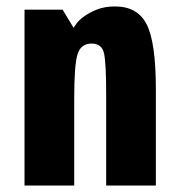

<svg xmlns="http://www.w3.org/2000/svg" viewBox="-20 -575 562 595"><path d="M56 0H210V-272Q210 -372 220 -406Q230 -440 264 -440Q296 -440 302.5 -409Q309 -378 309 -285V0H463V-298Q463 -444 434.5 -499.5Q406 -555 337 -555Q304 -555 280.5 -545.5Q257 -536 241 -524.5Q225 -513 217.5 -502.5Q210 -492 208 -489L174 -545H56Z"/></svg>

Font: Secuela Black
Style: Regular
Weight: 900
Designer: Fernando Haro
Foundry: deFharo
Version: Version 1.704